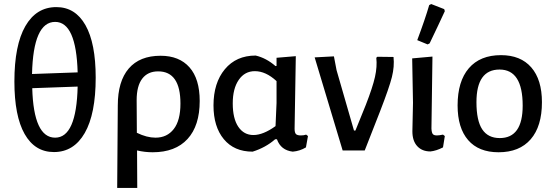

<svg xmlns="http://www.w3.org/2000/svg" viewBox="-20 -742 2727 947"><path d="M246 8Q152 8 101.5 -81Q51 -170 51 -340Q51 -519 105 -613Q159 -707 258 -707Q351 -707 401.5 -618Q452 -529 452 -359Q452 -180 398 -86Q344 8 246 8ZM252 -634Q144 -634 138 -377L363 -385Q356 -634 252 -634ZM252 -63Q357 -63 363 -315L139 -307Q146 -63 252 -63Z M558 185 561 -222Q561 -341 615 -404Q669 -467 772 -467Q864 -467 914.5 -410Q965 -353 965 -244Q965 -122 905 -56.5Q845 9 733 9Q694 9 656 0L657 185ZM654 -248 655 -87Q704 -63 747 -63Q804 -63 837 -105.5Q870 -148 870 -231Q870 -390 760 -390Q709 -390 681.5 -354Q654 -318 654 -248Z M1226 6Q1135 6 1084 -55.5Q1033 -117 1033 -222Q1033 -333 1089 -400.5Q1145 -468 1241 -468Q1293 -456 1339 -416L1344 -417V-457L1439 -465L1433 -107Q1433 -88 1439.5 -81Q1446 -74 1464 -74Q1479 -74 1490 -78L1499 -71L1489 -15Q1459 3 1424 6Q1365 -1 1346 -55H1337Q1290 -14 1226 6ZM1128 -232Q1128 -157 1155.5 -116.5Q1183 -76 1230 -76Q1278 -76 1339 -120L1344 -234V-342Q1291 -391 1237 -391Q1187 -391 1157.5 -348Q1128 -305 1128 -232Z M1921 -461Q1926 -414 1913 -362Q1900 -310 1855 -194L1779 0H1670L1532 -459L1627 -464L1640 -396L1726 -98H1733L1784 -224Q1818 -311 1829.5 -362.5Q1841 -414 1836 -457L1841 -462Z M2097 -717 2107 -722 2171 -697 2174 -687Q2147 -628 2099 -528L2089 -523L2038 -544Q2077 -648 2097 -717ZM2103 5Q2062 5 2038 -21Q2014 -47 2014 -94L2017 -235L2013 -454L2113 -463L2108 -108Q2109 -88 2114.5 -81Q2120 -74 2135 -74Q2146 -74 2165 -78L2174 -71L2165 -15Q2132 2 2103 5Z M2451 -470Q2548 -470 2600.5 -409.5Q2653 -349 2653 -238Q2653 -119 2597.5 -55Q2542 9 2439 9Q2341 9 2289 -51Q2237 -111 2237 -222Q2237 -341 2292.5 -405.5Q2348 -470 2451 -470ZM2330 -238Q2330 -147 2358.5 -104Q2387 -61 2445 -61Q2558 -61 2558 -221Q2558 -399 2444 -399Q2330 -399 2330 -238Z"/></svg>

Font: Alegreya Sans Medium
Style: Regular
Weight: 500
Designer: Juan Pablo del Peral
Foundry: Huerta Tipografica
Version: Version 2.007